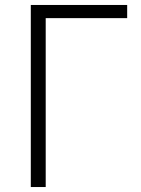

<svg xmlns="http://www.w3.org/2000/svg" viewBox="-20 -753 567 773"><path d="M104 0V-733H492V-680H164V0Z"/></svg>

Font: IBM Plex Sans JP Light
Style: Regular
Weight: 300
Designer: Mike Abbink; Paul van der Laan; Pieter van Rosmalen; Wujin Sim; Yejin Wi; Jinhee Kim; Boomi Park; Yona Kim; Kichan Ma
Foundry: Sandoll Inc.
Version: Version 1.002